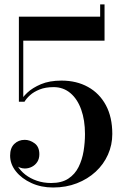

<svg xmlns="http://www.w3.org/2000/svg" viewBox="-20 -824 550 854"><path d="M216 10Q163 10 119.8 -9.8Q76.5 -29.5 50.8 -61.8Q25 -94 25 -132Q25 -166 43.8 -184Q62.5 -202 90 -202Q113 -202 134 -186.5Q155 -171 155 -138Q155 -118 146 -104Q137 -90 122 -82.2Q107 -74.5 90 -74.5Q78.5 -74.5 67 -79.2Q55.5 -84 46.5 -92Q37.5 -100 31.8 -110.5Q26 -121 26 -132H45.5Q45.5 -108.5 58 -86.5Q70.5 -64.5 92.8 -47.2Q115 -30 144.2 -20Q173.5 -10 207.5 -10Q254.5 -10 284 -29.5Q313.5 -49 329.5 -81.2Q345.5 -113.5 351.8 -152Q358 -190.5 358 -228Q358 -289.5 341.2 -336.5Q324.5 -383.5 293 -410Q261.5 -436.5 218.5 -436.5Q182.5 -436.5 156.2 -426Q130 -415.5 113.5 -400.5Q97 -385.5 89 -371.5H70.5Q78.5 -390 101.5 -411.8Q124.5 -433.5 162.2 -449.5Q200 -465.5 253.5 -465.5Q320.5 -465.5 371.5 -437.2Q422.5 -409 451 -356Q479.5 -303 479.5 -228Q479.5 -179.5 460.2 -136.2Q441 -93 405.5 -60.2Q370 -27.5 322 -8.8Q274 10 216 10ZM64 -371.5V-750H425.5V-804.5H445V-643H83.5V-371.5Z"/></svg>

Font: Bodoni Moda Medium
Style: Regular
Weight: 500
Designer: Owen Earl
Foundry: indestructible type
Version: Version 2.005